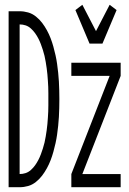

<svg xmlns="http://www.w3.org/2000/svg" viewBox="-20 -782 540 802"><path d="M354 -600 295 -740 324 -762 381 -652 438 -762 467 -740 408 -600ZM16 0V-735H62Q80 -735 97.5 -730Q115 -725 130 -713Q145 -701 156 -686.5Q167 -672 176 -655.5Q185 -639 191.5 -622Q198 -605 203 -587Q208 -569 212 -551Q216 -533 218.5 -515Q221 -497 223 -478.5Q225 -460 226 -441.5Q227 -423 227.5 -404.5Q228 -386 228 -368Q228 -349 227.5 -330.5Q227 -312 226 -293.5Q225 -275 223 -256.5Q221 -238 218.5 -220Q216 -202 212 -184Q208 -166 203 -148Q198 -130 191.5 -113Q185 -96 176 -79.5Q167 -63 156 -48.5Q145 -34 130 -22Q115 -10 97.5 -5Q80 0 62 0ZM62 -55Q75 -55 87 -59Q99 -63 109 -72Q119 -81 126.5 -91.5Q134 -102 140 -113.5Q146 -125 150.5 -137Q155 -149 159 -161.5Q163 -174 166 -186.5Q169 -199 171 -212Q173 -225 175 -238Q177 -251 178 -264Q179 -277 180 -290Q181 -303 181.5 -316Q182 -329 182 -342Q182 -355 182 -368Q182 -380 182 -393Q182 -406 181.5 -419Q181 -432 180 -445Q179 -458 178 -471Q177 -484 175 -497Q173 -510 171 -523Q169 -536 166 -548.5Q163 -561 159 -573.5Q155 -586 150.5 -598Q146 -610 140 -621.5Q134 -633 126.5 -643.5Q119 -654 109 -663Q99 -672 87 -676Q75 -680 62 -680ZM278 0V-55L438 -465H278V-520H484V-465L324 -55H484V0Z"/></svg>

Font: Iosevka Fixed SS04 Light
Style: Regular
Weight: 300
Monospace: yes
Designer: Belleve Invis
Foundry: Belleve Invis
Version: Version 32.5.0